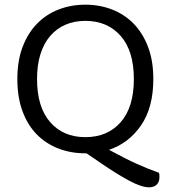

<svg xmlns="http://www.w3.org/2000/svg" viewBox="-20 -641 730 819"><path d="M634 -304Q634 -182 581.5 -106Q529 -30 445 -2Q482 18 510.5 32.5Q539 47 563.5 58Q588 69 610.5 78Q633 87 658 96Q660 103 660 107.5Q660 112 660 116Q660 135 648.5 146.5Q637 158 616 158Q584 158 532.5 130.5Q481 103 415 58L349 13H344Q282 13 229 -7.5Q176 -28 137 -67.5Q98 -107 76 -166.5Q54 -226 54 -304Q54 -382 76.5 -441Q99 -500 138 -540Q177 -580 230 -600.5Q283 -621 344 -621Q405 -621 458 -600.5Q511 -580 550 -540Q589 -500 611.5 -441Q634 -382 634 -304ZM551 -304Q551 -424 494.5 -488Q438 -552 344 -552Q297 -552 259 -535.5Q221 -519 194 -487.5Q167 -456 152.5 -410Q138 -364 138 -304Q138 -184 194 -120Q250 -56 344 -56Q439 -56 495 -120Q551 -184 551 -304Z"/></svg>

Font: Baloo 2
Style: Regular
Weight: 400
Designer: Sarang Kulkarni and Ek Type
Foundry: Ek Type
Version: Version 1.640;hotconv 1.0.111;makeotfexe 2.5.65597; ttfautoh